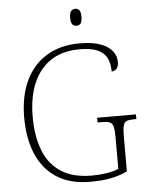

<svg xmlns="http://www.w3.org/2000/svg" viewBox="-60 -957 780 1015"><g transform="rotate(-5 329.5 -449.0)"><path d="M379 10Q271 10 200 -36Q129 -82 94 -164.5Q59 -247 59 -358Q59 -472 98 -554Q137 -636 210 -680Q283 -724 385 -724Q455 -724 497.5 -707.5Q540 -691 559 -665Q578 -639 578 -609Q578 -585 567.5 -573Q557 -561 541 -561Q541 -602 527 -631.5Q513 -661 478 -677Q443 -693 381 -693Q250 -693 177 -605Q104 -517 104 -358Q104 -255 133.5 -179.5Q163 -104 226 -63Q289 -22 390 -22Q429 -22 467.5 -28Q506 -34 531 -45V-215Q531 -252 526 -270Q521 -288 507.5 -293.5Q494 -299 470 -299H443V-324H649V-299H633Q610 -299 597 -293.5Q584 -288 579.5 -269.5Q575 -251 575 -214V-28Q533 -8 486.5 1Q440 10 379 10ZM377 -818Q364 -818 355.5 -827.5Q347 -837 347 -863Q347 -889 355.5 -898.5Q364 -908 377 -908Q391 -908 399 -898.5Q407 -889 407 -863Q407 -837 399 -827.5Q391 -818 377 -818Z"/></g></svg>

Font: Noto Serif Malayalam ExtraLight
Style: Regular
Weight: 200
Designer: Indian type Foundry, Jelle Bosma, Monotype Design Team
Foundry: Monotype Imaging Inc.
Version: Version 2.104; ttfautohint (v1.8.4.7-5d5b)